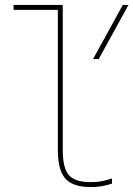

<svg xmlns="http://www.w3.org/2000/svg" viewBox="-20 -750 542 780"><path d="M349 10Q276 10 245.5 -24.5Q215 -59 215 -140V-710H35V-730H235V-140Q235 -67 260 -38.5Q285 -10 349 -10Q374 -10 394 -14Q414 -18 435 -25V-4Q413 3 392.5 6.5Q372 10 349 10ZM381 -510H358L479 -730H502Z"/></svg>

Font: M PLUS 1 Code Thin
Style: Regular
Weight: 250
Designer: Coji Morishita
Foundry: UNDERFOREST DESIGN
Version: Version 1.002